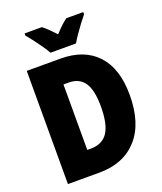

<svg xmlns="http://www.w3.org/2000/svg" viewBox="-165 -1033 961 1138"><g transform="rotate(-20 315.5 -463.5)"><path d="M589 -372Q589 -192 502 -96Q415 0 263 0H64V-714H276Q426 -714 507.5 -626Q589 -538 589 -372ZM405 -365Q405 -470 372.5 -517Q340 -564 274 -564H241V-151H263Q337 -151 371 -203Q405 -255 405 -365ZM233 -767Q223 -786 203.5 -814Q184 -842 163.5 -869Q143 -896 128 -913V-927H237Q255 -913 273 -895.5Q291 -878 313 -854Q335 -878 354 -896Q373 -914 391 -927H498V-913Q483 -895 463 -868.5Q443 -842 424.5 -815Q406 -788 394 -767Z"/></g></svg>

Font: Noto Sans Lao Condensed Black
Style: Regular
Weight: 900
Width: 3
Designer: Monotype Design Team
Foundry: Monotype Imaging Inc.
Version: Version 2.003; ttfautohint (v1.8.4.7-5d5b)